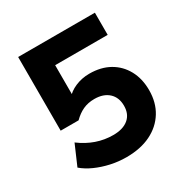

<svg xmlns="http://www.w3.org/2000/svg" viewBox="-166 -834 932 975"><g transform="rotate(-30 300.0 -347.0)"><path d="M298 11Q251 11 206 1Q161 -9 122 -26.5Q83 -44 55 -68L106 -186Q150 -153 197.5 -136.5Q245 -120 296 -120Q353 -120 385 -146.5Q417 -173 417 -222Q417 -271 386.5 -299Q356 -327 303 -327Q266 -327 236.5 -313.5Q207 -300 180 -273H75V-705H525V-575H217V-390H202Q224 -418 262.5 -434.5Q301 -451 345 -451Q413 -451 462.5 -423Q512 -395 539.5 -344.5Q567 -294 567 -227Q567 -155 534 -101.5Q501 -48 441 -18.5Q381 11 298 11Z"/></g></svg>

Font: Nunito Sans 9pt ExtraBold
Style: Regular
Weight: 800
Version: Version 3.101;gftools[0.9.27]